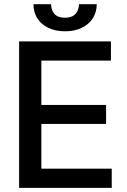

<svg xmlns="http://www.w3.org/2000/svg" viewBox="-20 -907 615 927"><path d="M72.3 -707H515.6V-614.3H179.7V-400.4H492.2V-308.6H179.7V-92.8H519.5V0H72.3ZM293.9 -755.9Q248 -755.9 213.4 -772.5Q178.7 -789.1 160.2 -818.6Q141.6 -848.1 141.6 -886.7H226.6Q226.6 -858.4 242.9 -839.8Q259.3 -821.3 293.9 -821.3Q327.6 -821.3 344.5 -840.1Q361.3 -858.9 361.3 -886.7H447.3Q446.8 -848.1 428 -818.6Q409.2 -789.1 374.5 -772.5Q339.8 -755.9 293.9 -755.9Z"/></svg>

Font: Pretendard GOV Medium
Style: Regular
Weight: 500
Designer: Base glyphs from Inter by Rasmus Andersson; Hangeul glyphs from Noto Sans CJK(Source Han Sans) by Jang Soo-young and Kan
Foundry: Kil Hyung-jin
Version: Version 1.309